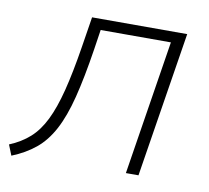

<svg xmlns="http://www.w3.org/2000/svg" viewBox="-71 -552 686 630"><g transform="rotate(10 272.5 -237.5)"><path d="M5 9 -9 -26Q30 -42 58 -67Q86 -92 106 -132.5Q126 -173 141.5 -234Q157 -295 171 -383L187 -484H504L427 0H385L456 -448H222L212 -382Q197 -285 180 -218Q163 -151 139.5 -107Q116 -63 83 -36Q50 -9 5 9Z"/></g></svg>

Font: Nunito Sans 12pt ExtraLight
Style: Italic
Weight: 200
Italic angle: -9°
Designer: Vernon Adams
Foundry: Vernon Adams
Version: Version 3.101;gftools[0.9.27]